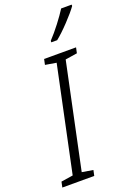

<svg xmlns="http://www.w3.org/2000/svg" viewBox="-206 -1014 752 1079"><g transform="rotate(-20 170.5 -474.0)"><path d="M-30 0 -23 -33 48 -44 180 -670 114 -681 121 -714H312L305 -681L234 -670L102 -44L168 -33L161 0ZM191 -788H226Q260 -815 304.5 -862Q349 -909 371 -940V-948H308Q288 -916 255.5 -873.5Q223 -831 191 -797Z"/></g></svg>

Font: Noto Sans Display SemiCondensed Light
Style: Italic
Weight: 300
Width: 4
Italic angle: -12°
Designer: Monotype Design Team
Foundry: Monotype Imaging Inc.
Version: Version 1.900